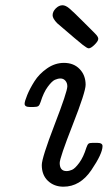

<svg xmlns="http://www.w3.org/2000/svg" viewBox="-20 -702 408 727"><path d="M73.2 -309.1Q73.2 -317.9 83 -342Q92.8 -366.2 110.4 -394Q127.9 -421.9 158 -442.9Q188 -463.9 222.2 -463.9Q259.3 -463.9 281.7 -440.4Q304.2 -417 304.2 -380.9Q304.2 -354 255.1 -229Q206.1 -104 206.1 -85Q206.1 -54.2 231.9 -54.2Q241.7 -54.2 252.9 -59.1Q264.2 -64 280 -85.4Q295.9 -106.9 307.1 -143.1Q311 -154.3 314.9 -157.7Q318.8 -161.1 331.1 -161.1H348.1Q368.2 -161.1 368.2 -148.9Q368.2 -120.1 325.7 -57.6Q283.2 4.9 220.2 4.9Q185.1 4.9 161.6 -17.1Q138.2 -39.1 138.2 -77.1Q138.2 -104 186.5 -229.5Q234.9 -355 234.9 -375Q234.9 -388.2 227.5 -396.5Q220.2 -404.8 209 -404.8Q199.2 -404.8 188 -399.9Q176.8 -395 160.9 -373.5Q145 -352.1 133.8 -315.9Q129.9 -303.7 125 -300.3Q120.1 -296.9 106.9 -296.9H92.8Q73.2 -296.9 73.2 -309.1ZM179.2 -644Q179.2 -658.2 191.2 -670.2Q203.1 -682.1 216.8 -682.1Q228 -682.1 241.9 -670.7Q255.9 -659.2 294.9 -620.1Q321.8 -593.3 339.8 -575.2Q352.1 -563 352.1 -555.2Q352.1 -546.4 338.1 -532.7Q324.2 -519 315.9 -519Q310.1 -519 293.5 -532Q276.9 -544.9 196.8 -613.8Q179.2 -631.8 179.2 -644Z"/></svg>

Font: CMU Concrete
Style: Italic
Weight: 500
Italic angle: -14.04°
Version: Version 0.7.0